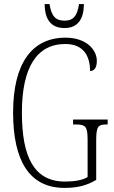

<svg xmlns="http://www.w3.org/2000/svg" viewBox="-20 -908 556 938"><path d="M295 -771C361 -771 389 -815 390 -888H366C357 -826 335 -807 295 -807C253 -807 231 -828 222 -888H198C199 -814 228 -771 295 -771ZM295 10C359 10 404 -2 450 -29V-223C450 -292 460 -300 502 -300H506V-324H337V-300H347C397 -300 408 -292 408 -225V-43C384 -28 344 -21 298 -21C146 -21 87 -141 87 -358C87 -579 160 -693 299 -693C390 -693 420 -632 420 -561C440 -561 453 -576 453 -611C453 -664 403 -724 300 -724C138 -724 44 -601 44 -358C44 -124 123 10 295 10Z"/></svg>

Font: Noto Serif Armenian ExtraCondensed ExtraLight
Style: Regular
Weight: 200
Width: 2
Designer: Monotype Design Team
Foundry: Monotype Imaging Inc.
Version: Version 2.008